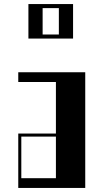

<svg xmlns="http://www.w3.org/2000/svg" viewBox="-20 -926 510 946"><path d="M70 -268H255.5V-522H70V-570H400V0H70ZM255.5 -48V-253H85V-48ZM340 -906V-736H120V-906ZM270 -756V-886H190V-756Z"/></svg>

Font: Facade Sud
Style: Regular
Weight: 100
Designer: Éléonore Fines
Foundry: Velvetyne Type Foundry
Version: Version 1.001;Glyphs 3.2 (3202)